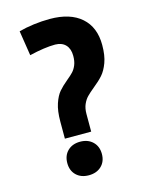

<svg xmlns="http://www.w3.org/2000/svg" viewBox="-111 -781 659 861"><g transform="rotate(-15 219.0 -350.5)"><path d="M131.8 -254.9Q131.8 -304.7 142.8 -337.4Q153.8 -370.1 169.4 -388.4Q185.1 -406.7 209.5 -426.8Q228.5 -442.4 239.3 -453.9Q250 -465.3 257.1 -482.7Q264.2 -500 264.2 -524.9Q264.2 -557.6 247.1 -575.9Q230 -594.2 198.7 -594.7Q149.9 -594.7 78.6 -577.6L60.5 -693.4Q92.3 -702.1 130.1 -707Q168 -711.9 205.1 -711.9Q299.3 -711.9 350.8 -666.5Q402.3 -621.1 402.3 -538.6Q402.3 -489.7 390.1 -457Q377.9 -424.3 360.8 -405Q343.8 -385.7 316.4 -363.8Q294.9 -346.2 282.7 -333.7Q270.5 -321.3 262.2 -302.5Q253.9 -283.7 253.9 -257.8V-175.8H131.8ZM113.8 -66.9Q113.8 -102.1 135.7 -123.5Q157.7 -145 193.8 -145Q230 -145 252.2 -123.5Q274.4 -102.1 274.4 -66.9Q274.4 -31.7 252.2 -10.5Q230 10.7 193.8 10.7Q157.7 10.7 135.7 -10.5Q113.8 -31.7 113.8 -66.9Z"/></g></svg>

Font: Selawik
Style: Bold
Weight: 700
Designer: Aaron Bell
Foundry: Microsoft Corporation
Version: Version 1.01